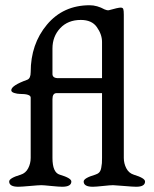

<svg xmlns="http://www.w3.org/2000/svg" viewBox="-20 -710 588 732"><path d="M369 -412V-550Q369 -579 349 -607Q330 -634 288 -634Q239 -634 209.5 -602.5Q180 -571 180 -525V-428Q180 -412 202 -412ZM395 -671Q430 -681 440 -681Q448 -681 450 -675.5Q452 -670 452 -654V-108Q452 -87 461.5 -68.5Q471 -50 490 -44Q533 -31 533 -18Q533 2 499 2Q487 2 452.5 -1Q418 -4 411 -4Q401 -4 373 -1Q345 2 334 2Q299 2 299 -18Q299 -31 343 -44Q353 -47 358.5 -53Q364 -59 366 -70.5Q368 -82 368.5 -88Q369 -94 369 -108V-355H196Q180 -355 180 -332V-108Q180 -52 208 -44Q252 -31 252 -18Q252 2 217 2Q205 2 175 -1Q145 -4 138 -4Q128 -4 94.5 -1Q61 2 50 2Q15 2 15 -18Q15 -31 59 -44Q78 -50 87.5 -68.5Q97 -87 97 -108V-338Q97 -352 55 -352Q46 -352 34.5 -355.5Q23 -359 23 -366Q23 -384 84 -406Q97 -411 97 -435Q97 -542 159 -616Q221 -690 322 -690Q350 -690 379 -674Q388 -670 395 -671Z"/></svg>

Font: EB Garamond 08
Style: Regular
Weight: 400
Version: Version 0.016 ; ttfautohint (v1.5)